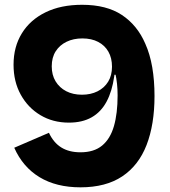

<svg xmlns="http://www.w3.org/2000/svg" viewBox="-20 -792 728 822"><path d="M332.5 -627.5Q294.5 -627.5 265 -613.2Q235.5 -599 218.5 -572.5Q201.5 -546 201.5 -508Q201.5 -471 218 -443.8Q234.5 -416.5 263.5 -401.5Q292.5 -386.5 331 -386.5Q368.5 -386.5 397.5 -401Q426.5 -415.5 443 -442.2Q459.5 -469 459.5 -506.5L474.5 -492L490.5 -472H470L469 -465Q460 -401 436.2 -356.8Q412.5 -312.5 372.5 -289.8Q332.5 -267 275 -267Q206.5 -267 153 -299Q99.5 -331 68.8 -386.8Q38 -442.5 38 -515Q38 -591.5 73.5 -649.2Q109 -707 174.8 -739.2Q240.5 -771.5 331.5 -771.5ZM331.5 -771.5Q436 -771.5 502 -727.8Q568 -684 602 -605Q622 -560.5 631.8 -504Q641.5 -447.5 641.5 -381Q641.5 -259 607.5 -171.2Q573.5 -83.5 503.2 -36.8Q433 10 324.5 10Q221 10 149.2 -33.5Q77.5 -77 41 -159.5L189.5 -223.5Q209 -181.5 242.2 -160.8Q275.5 -140 324.5 -140Q382.5 -140 417.2 -168.8Q452 -197.5 467.8 -252Q483.5 -306.5 483.5 -383.5Q483.5 -409.5 481 -433.2Q478.5 -457 473 -481L459.5 -506.5Q459.5 -543.5 444.2 -570.5Q429 -597.5 400.5 -612.5Q372 -627.5 332.5 -627.5Z"/></svg>

Font: Hepta Slab ExtraLight
Style: Bold
Weight: 700
Version: Version 1.102